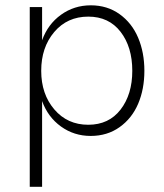

<svg xmlns="http://www.w3.org/2000/svg" viewBox="-20 -515 629 737"><path d="M94.2 202.1V-487.8H141.6V-360.4Q163.6 -421.9 214.1 -458.3Q264.6 -494.6 328.6 -494.6Q391.6 -494.6 439 -460.7Q486.3 -426.8 510.3 -370.1Q534.2 -313.5 534.2 -243.2Q534.2 -172.9 510.3 -116.7Q486.3 -60.5 439 -26.9Q391.6 6.8 328.1 6.8Q264.2 6.8 213.9 -29.5Q163.6 -65.9 141.6 -127V202.1ZM318.8 -36.1Q397.9 -36.1 442.9 -94.5Q487.8 -152.8 487.8 -243.2Q487.8 -334.5 442.9 -392.8Q397.9 -451.2 318.8 -451.2Q238.3 -451.2 188.2 -392.1Q138.2 -333 138.2 -243.2Q138.2 -153.8 188.5 -95Q238.8 -36.1 318.8 -36.1Z"/></svg>

Font: HK Grotesk Light Legacy
Style: Regular
Weight: 300
Designer: Alfredo Marco Pradil
Foundry: Hanken Design Co.
Version: Version 2.022;PS 002.022;hotconv 1.0.88;makeotf.lib2.5.64775